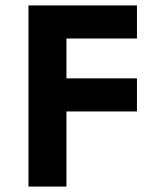

<svg xmlns="http://www.w3.org/2000/svg" viewBox="-20 -688 587 708"><path d="M85 0V-668H485V-546H225V-399H485V-277H225V0Z"/></svg>

Font: Madhuban SemiBold
Style: Regular
Weight: 600
Designer: jaikishan Patel
Foundry: MagicType
Version: Version 1.000